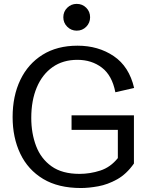

<svg xmlns="http://www.w3.org/2000/svg" viewBox="-20 -948 758 980"><path d="M393.1 11.7Q277.3 11.7 200 -34.9Q122.6 -81.5 83.5 -163.6Q44.4 -245.6 44.4 -350.6Q44.4 -458 83.7 -540Q123 -622.1 197.3 -668.5Q271.5 -714.8 375.5 -714.8Q481.9 -714.8 560.5 -661.6Q639.2 -608.4 664.6 -499L568.8 -477.1Q552.2 -563 500 -602.8Q447.8 -642.6 375 -642.6Q301.3 -642.6 248.5 -605.5Q195.8 -568.4 167.7 -501.7Q139.6 -435.1 139.6 -346.2Q139.6 -267.6 164.3 -202.6Q189 -137.7 243.2 -99.1Q297.4 -60.5 385.7 -60.5Q439.9 -60.5 491.9 -77.4Q543.9 -94.2 581.5 -141.1V-285.2H345.2V-359.4H663.6V-113.3Q626 -59.6 577.9 -32.7Q529.8 -5.9 481.2 2.9Q432.6 11.7 393.1 11.7ZM371.6 -791.5Q343.3 -791.5 323.2 -811.5Q303.2 -831.5 303.2 -859.9Q303.2 -888.7 323.2 -908.4Q343.3 -928.2 371.6 -928.2Q400.4 -928.2 420.2 -908.4Q439.9 -888.7 439.9 -859.9Q439.9 -831.5 420.2 -811.5Q400.4 -791.5 371.6 -791.5Z"/></svg>

Font: Schibsted Grotesk
Style: Regular
Weight: 400
Designer: Bakken & Baeck AS, Henrik Kongsvoll
Foundry: Schibsted ASA
Version: Version 1.100; ttfautohint (v1.8.4.7-5d5b);gftools[0.9.25]